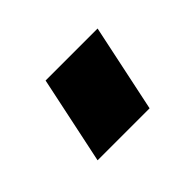

<svg xmlns="http://www.w3.org/2000/svg" viewBox="-52 -494 342 342"><g transform="rotate(-45 119.0 -323.0)"><path d="M40 -240 75 -406H206L171 -240Z"/></g></svg>

Font: Raleway ExtraBold
Style: Italic
Weight: 800
Italic angle: -12°
Designer: Matt McInerney, Pablo Impallari, Rodrigo Fuenzalida
Foundry: Matt McInerney, Pablo Impallari, Rodrigo Fuenzalida
Version: Version 4.026